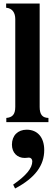

<svg xmlns="http://www.w3.org/2000/svg" viewBox="-20 -696 318 1094"><path d="M66 378C182 317 232 245 232 159C232 88 195 43 132 43C82 43 48 76 48 128C48 174 78 204 121 204C131 204 138 202 145 202C156 202 164 211 164 223C164 262 130 304 55 356ZM256 0V-24C223 -25 206 -41 206 -87V-676H15V-652C50 -649 67 -624 67 -587V-87C67 -43 50 -27 16 -24V0Z"/></svg>

Font: XITS
Style: Bold
Weight: 700
Designer: MicroPress Inc., with final additions and corrections provided by Coen Hoffman, Elsevier (retired)
Version: Version 1.302